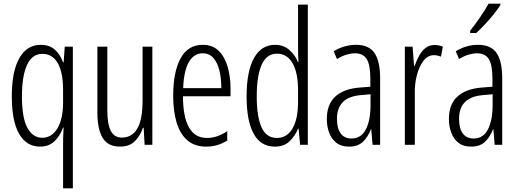

<svg xmlns="http://www.w3.org/2000/svg" viewBox="-20 -785 2809 1041"><path d="M322 -6Q322 -20 322.5 -43.5Q323 -67 325 -93H322Q304 -45 273.5 -17.5Q243 10 197 10Q124 10 84 -59Q44 -128 44 -263Q44 -398 85 -470Q126 -542 201 -542Q247 -542 276.5 -516.5Q306 -491 322 -447H325L331 -532H375V236H322ZM209 -38Q261 -38 291.5 -89.5Q322 -141 322 -229V-297Q322 -393 293 -443Q264 -493 210 -493Q154 -493 126.5 -433Q99 -373 99 -262Q99 -146 128.5 -92Q158 -38 209 -38Z M806 -532V0H764L759 -92H755Q741 -50 711.5 -20Q682 10 631 10Q565 10 536.5 -37.5Q508 -85 508 -173V-532H562V-185Q562 -109 581.5 -74Q601 -39 640 -39Q696 -39 724.5 -88Q753 -137 753 -240V-532Z M1079 -542Q1133 -542 1166 -509Q1199 -476 1214.5 -422Q1230 -368 1230 -305V-263H972Q973 -37 1102 -37Q1158 -37 1212 -74V-23Q1187 -7 1158.5 1.5Q1130 10 1098 10Q1035 10 995.5 -24.5Q956 -59 937.5 -121Q919 -183 919 -265Q919 -395 959 -468.5Q999 -542 1079 -542ZM1079 -496Q1032 -496 1004.5 -449.5Q977 -403 973 -307H1180Q1180 -358 1170 -401Q1160 -444 1137.5 -470Q1115 -496 1079 -496Z M1470 10Q1394 10 1355.5 -59.5Q1317 -129 1317 -262Q1317 -398 1357 -470Q1397 -542 1471 -542Q1517 -542 1549 -514Q1581 -486 1595 -449H1598Q1597 -469 1596.5 -486Q1596 -503 1596 -520V-760H1649V0H1607L1599 -87H1596Q1580 -48 1550 -19Q1520 10 1470 10ZM1481 -37Q1536 -37 1566 -88.5Q1596 -140 1596 -233V-295Q1596 -390 1566.5 -442Q1537 -494 1481 -494Q1426 -494 1399 -434.5Q1372 -375 1372 -262Q1372 -153 1398 -95Q1424 -37 1481 -37Z M1911 -542Q1980 -542 2010.5 -497.5Q2041 -453 2041 -360V0H2000L1993 -84H1991Q1976 -44 1948.5 -17Q1921 10 1872 10Q1830 10 1803.5 -11Q1777 -32 1764.5 -66Q1752 -100 1752 -140Q1752 -219 1797.5 -261Q1843 -303 1927 -310L1988 -315V-358Q1988 -433 1968.5 -464.5Q1949 -496 1905 -496Q1884 -496 1859.5 -489Q1835 -482 1807 -465L1789 -507Q1846 -542 1911 -542ZM1933 -269Q1807 -257 1807 -141Q1807 -88 1827.5 -61Q1848 -34 1886 -34Q1938 -34 1963.5 -83.5Q1989 -133 1989 -216V-274Z M2336 -541Q2346 -541 2358 -539Q2370 -537 2381 -532L2371 -478Q2364 -481 2353.5 -483.5Q2343 -486 2333 -486Q2300 -486 2276.5 -456Q2253 -426 2240.5 -378.5Q2228 -331 2229 -279V0H2175V-532H2217L2225 -427H2228Q2238 -456 2252 -482Q2266 -508 2286.5 -524.5Q2307 -541 2336 -541Z M2573 -542Q2642 -542 2672.5 -497.5Q2703 -453 2703 -360V0H2662L2655 -84H2653Q2638 -44 2610.5 -17Q2583 10 2534 10Q2492 10 2465.5 -11Q2439 -32 2426.5 -66Q2414 -100 2414 -140Q2414 -219 2459.5 -261Q2505 -303 2589 -310L2650 -315V-358Q2650 -433 2630.5 -464.5Q2611 -496 2567 -496Q2546 -496 2521.5 -489Q2497 -482 2469 -465L2451 -507Q2508 -542 2573 -542ZM2595 -269Q2469 -257 2469 -141Q2469 -88 2489.5 -61Q2510 -34 2548 -34Q2600 -34 2625.5 -83.5Q2651 -133 2651 -216V-274ZM2693 -757Q2678 -734 2655 -705.5Q2632 -677 2607 -650.5Q2582 -624 2562 -606H2529V-618Q2560 -658 2584 -693Q2608 -728 2629 -765H2693Z"/></svg>

Font: Noto Sans ExtraCondensed Light
Style: Regular
Weight: 300
Width: 2
Designer: Monotype Design Team
Foundry: Monotype Imaging Inc.
Version: Version 2.013; ttfautohint (v1.8.4.7-5d5b)